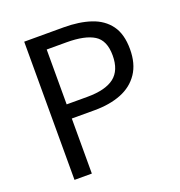

<svg xmlns="http://www.w3.org/2000/svg" viewBox="-132 -845 897 957"><g transform="rotate(-20 316.5 -366.5)"><path d="M101 0V-733H310Q392 -733 453.5 -712.5Q515 -692 549.5 -645Q584 -598 584 -518Q584 -441 550 -390.5Q516 -340 455.5 -316Q395 -292 314 -292H193V0ZM193 -367H302Q399 -367 445.5 -403Q492 -439 492 -518Q492 -598 443.5 -628Q395 -658 298 -658H193Z"/></g></svg>

Font: Chocolate Classical Sans
Style: Regular
Weight: 400
Designer: 田海東、宇文滿月
Foundry: Moonlit Owen
Version: Version 1.001